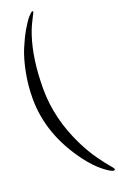

<svg xmlns="http://www.w3.org/2000/svg" viewBox="-253 -1052 937 1520"><g transform="rotate(-20 215.5 -292.0)"><path d="M246 -995Q251 -995 251 -989Q251 -985 239 -963Q227 -941 208 -900.5Q189 -860 176 -819Q116 -637 116 -388Q116 -134 238 112Q282 201 331 269Q380 337 405.5 365.5Q431 394 431 403Q431 411 421 411Q398 411 338 363.5Q278 316 218 237Q11 -38 11 -343Q11 -456 32.5 -563.5Q54 -671 85.5 -746Q117 -821 151 -879.5Q185 -938 210.5 -966.5Q236 -995 246 -995Z"/></g></svg>

Font: Henny Penny
Style: Regular
Weight: 400
Designer: Olga Umpeleva
Foundry: Brownfox
Version: Version 1.001